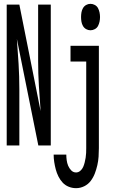

<svg xmlns="http://www.w3.org/2000/svg" viewBox="-20 -759 588 1002"><path d="M15 0V-735H81L192 -179Q187 -244 183 -309.5Q179 -375 179 -441V-735H245V0H180L68 -556Q73 -491 77 -425.5Q81 -360 81 -294V0ZM452 -601Q440 -601 429.5 -607Q419 -613 413 -623.5Q407 -634 405 -646Q403 -658 403 -670Q403 -682 405 -694Q407 -706 413 -716.5Q419 -727 429.5 -733Q440 -739 452 -739Q464 -739 475 -733Q486 -727 491.5 -716.5Q497 -706 499.5 -694Q502 -682 502 -670Q502 -658 499.5 -646Q497 -634 491.5 -623.5Q486 -613 475 -607Q464 -601 452 -601ZM377 223Q357 223 338.5 215.5Q320 208 307 194Q294 180 285 162Q276 144 271 125Q266 106 263 86.5Q260 67 260 48H326Q326 62 328 77Q330 92 335.5 105.5Q341 119 351.5 130Q362 141 377 141Q389 141 399 132.5Q409 124 414 112.5Q419 101 422 88.5Q425 76 427 64Q429 52 429.5 39Q430 26 430 14V-438H348V-520H496V14Q496 36 494.5 58.5Q493 81 488 103Q483 125 475 146Q467 167 453.5 185Q440 203 419.5 213Q399 223 377 223Z"/></svg>

Font: Iosevka Semi-Condensed Medium
Style: Regular
Weight: 500
Monospace: yes
Designer: Belleve Invis
Foundry: Belleve Invis
Version: Version 27.3.5